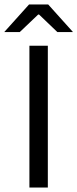

<svg xmlns="http://www.w3.org/2000/svg" viewBox="-56 -845 348 865"><path d="M159.5 -639V0H76.5V-639ZM-36 -701.5 75 -825H161L272 -701.5V-700.5H202.5L120 -779.5H116L33 -700.5H-36Z"/></svg>

Font: Anek Malayalam Medium
Style: Regular
Weight: 400
Version: Version 1.003